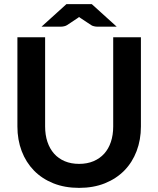

<svg xmlns="http://www.w3.org/2000/svg" viewBox="-20 -904 768 932"><path d="M364 -108.5Q403 -108.5 433.8 -121.5Q464.5 -134.5 485.8 -158Q507 -181.5 518.2 -215Q529.5 -248.5 529.5 -290V-723H664V-290Q664 -225.5 643.2 -170.8Q622.5 -116 583.5 -76.2Q544.5 -36.5 489 -14.2Q433.5 8 364 8Q294.5 8 239 -14.2Q183.5 -36.5 144.8 -76.2Q106 -116 85.2 -170.8Q64.5 -225.5 64.5 -290V-723H199V-290.5Q199 -249 210.2 -215.5Q221.5 -182 242.5 -158.2Q263.5 -134.5 294.2 -121.5Q325 -108.5 364 -108.5ZM546.5 -774.5H453Q445.5 -774.5 436.5 -776.5Q427.5 -778.5 422 -782.5L371.5 -816Q369.5 -817 367.8 -818.5Q366 -820 364 -821.5Q361 -818.5 356.5 -816L306 -782.5Q300.5 -778.5 291.5 -776.5Q282.5 -774.5 275 -774.5H181.5L302.5 -884H425.5Z"/></svg>

Font: Lato TR
Style: Bold
Weight: 700
Designer: Lukasz Dziedzic
Foundry: tyPoland Lukasz Dziedzic
Version: Version 1.104 2013